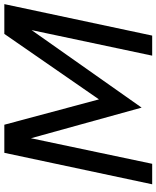

<svg xmlns="http://www.w3.org/2000/svg" viewBox="64 -804 740 909"><g transform="rotate(-90 434.5 -350.0)"><path d="M16 0 165 -700H298L418 -252L728 -700H869L720 0H625L746 -571L379 -50L234 -574L113 0Z"/></g></svg>

Font: Red Hat Display Medium
Style: Italic
Weight: 500
Italic angle: -12°
Designer: Pentagram, MCKL
Foundry: Pentagram, MCKL
Version: Version 1.023; ttfautohint (v1.8.3)